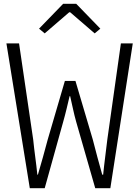

<svg xmlns="http://www.w3.org/2000/svg" viewBox="-20 -998 740 1018"><path d="M187 -846 217 -821 347 -933H352L482 -821L512 -846L384 -978H315ZM14 -768 138 0H217L315 -352C328 -397 338 -442 349 -488H352C363 -442 371 -397 384 -352L485 0H565L684 -768H621L549 -258C542 -196 533 -134 527 -72H522C505 -134 487 -197 472 -258L380 -569H324L233 -258C217 -196 199 -134 181 -72H178C172 -134 162 -196 156 -258L81 -768Z"/></svg>

Font: Kawkab Mono Light
Style: Regular
Weight: 300
Monospace: yes
Designer: Abdullah Arif
Foundry: Abdullah Arif
Version: Version 1.000;PS 000.500;hotconv 1.0.88;makeotf.lib2.5.64775